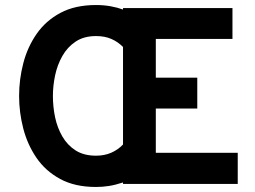

<svg xmlns="http://www.w3.org/2000/svg" viewBox="-20 -732 1014 764"><path d="M362 12Q278 12 219.5 -19.8Q161 -51.5 125 -104.2Q89 -157 72.5 -221Q56 -285 56 -350Q56 -416.5 72.8 -480.8Q89.5 -545 125.8 -597.2Q162 -649.5 220.5 -680.8Q279 -712 362 -712Q393 -712 420.5 -707Q448 -702 469.5 -694V-700H905V-577H600V-423H765V-300H600V-124H926V0H469.5V-6Q439 4 413.5 8Q388 12 362 12ZM362 -112.5Q395.5 -112.5 422.5 -124.2Q449.5 -136 469.5 -157V-545Q449.5 -565.5 423.2 -577Q397 -588.5 362 -588.5Q314 -588.5 281 -566.5Q248 -544.5 228 -509Q208 -473.5 199.2 -431.8Q190.5 -390 190.5 -350Q190.5 -307.5 199.2 -265.5Q208 -223.5 228.2 -188.8Q248.5 -154 281.2 -133.2Q314 -112.5 362 -112.5Z"/></svg>

Font: Undotted
Style: Bold
Weight: 700
Designer: Delve Withrington, Dave Bailey, Thomas Jockin
Foundry: Delve Fonts LLC
Version: Version 4.000